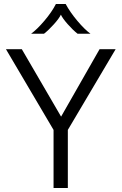

<svg xmlns="http://www.w3.org/2000/svg" viewBox="-20 -948 613 968"><path d="M250 -293 10 -700H90L288 -360L482 -700H563L322 -293V0H250ZM262 -928H311Q333 -887 369.5 -843.5Q406 -800 436 -778H371Q347 -797 321 -826.5Q295 -856 287 -874Q278 -855 252 -826Q226 -797 202 -778H137Q167 -800 204 -843.5Q241 -887 262 -928Z"/></svg>

Font: KoHo
Style: Regular
Weight: 400
Version: Version 1.000; ttfautohint (v1.6)